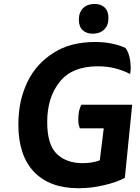

<svg xmlns="http://www.w3.org/2000/svg" viewBox="-20 -952 723 995"><path d="M627 -30.3Q636.7 -125 665 -409.2Q598.6 -409.2 401.4 -409.2Q394.5 -396.5 389.6 -376Q385.7 -355.5 385.7 -333Q385.7 -318.4 387.7 -306.6Q390.6 -294.9 393.6 -287.1Q435.5 -287.1 517.6 -287.1Q512.7 -245.1 497.1 -121.1Q478.5 -114.3 457 -110.4Q435.5 -106.4 409.2 -106.4Q325.2 -106.4 275.4 -153.3Q224.6 -201.2 224.6 -319.3Q224.6 -447.3 289.1 -527.3Q352.5 -608.4 487.3 -608.4Q535.2 -608.4 577.1 -597.7Q619.1 -586.9 654.3 -568.4Q660.2 -599.6 654.3 -639.6Q648.4 -678.7 630.9 -703.1Q600.6 -717.8 561.5 -725.6Q522.5 -734.4 473.6 -734.4Q343.8 -734.4 256.8 -677.7Q168.9 -622.1 124 -531.2Q99.6 -481.4 86.9 -424.8Q75.2 -368.2 75.2 -306.6Q75.2 -146.5 156.2 -61.5Q237.3 23.4 386.7 23.4Q454.1 23.4 518.6 7.8Q583 -6.8 627 -30.3ZM469.7 -931.6Q433.6 -931.6 411.1 -910.2Q388.7 -888.7 388.7 -849.6Q388.7 -814.5 408.2 -795.9Q427.7 -777.3 460.9 -777.3Q497.1 -777.3 519.5 -798.8Q542 -819.3 542 -858.4Q542 -894.5 522.5 -913.1Q502.9 -931.6 469.7 -931.6Z"/></svg>

Font: cl
Style: Bold Italic
Weight: 400
Designer: Mitja Miklavcic
Version: Version 7.504; 2011; Build 1022